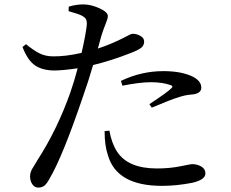

<svg xmlns="http://www.w3.org/2000/svg" viewBox="-20 -809 1040 863"><path d="M530.3 -423.8 523.4 -445.3Q615.2 -489.3 713.9 -489.3Q796.9 -489.3 847.7 -463.9Q884.8 -444.3 884.8 -415Q884.8 -386.7 837.9 -383.8Q810.5 -381.8 777.3 -370.1Q757.8 -365.2 662.1 -325.2L651.4 -340.8Q737.3 -397.5 751 -413.1Q760.7 -421.9 746.1 -426.8Q708 -439.5 659.2 -439.5Q608.4 -439.5 530.3 -423.8ZM434.6 -644.5 419.9 -590.8Q477.5 -609.4 539.1 -640.6Q568.4 -657.2 576.2 -657.2Q593.8 -657.2 610.8 -647.9Q627.9 -638.7 627.9 -622.1Q627.9 -605.5 615.2 -594.7Q602.5 -584 566.4 -570.3Q482.4 -537.1 398.4 -516.6Q377 -442.4 351.6 -371.1Q260.7 -103.5 202.1 -4.9Q190.4 16.6 179.7 25.4Q168.9 34.2 151.4 34.2Q135.7 34.2 125.5 19.5Q115.2 4.9 115.2 -16.6Q115.2 -26.4 118.2 -35.2Q121.1 -43.9 124.5 -49.8Q127.9 -55.7 135.3 -67.4Q142.6 -79.1 147.5 -87.9Q237.3 -226.6 295.9 -392.6Q314.5 -446.3 329.1 -502Q260.7 -492.2 224.6 -492.2Q171.9 -492.2 138.2 -514.6Q104.5 -537.1 81.1 -597.7L96.7 -610.4Q132.8 -581.1 159.2 -568.4Q185.5 -555.7 218.8 -555.7Q273.4 -554.7 346.7 -571.3Q365.2 -652.3 370.1 -696.3Q371.1 -713.9 366.7 -722.2Q362.3 -730.5 348.6 -738.3Q331.1 -747.1 288.1 -758.8L289.1 -779.3Q326.2 -790 358.4 -789.1Q391.6 -788.1 427.7 -771.5Q463.9 -754.9 464.8 -737.3Q464.8 -728.5 460.4 -716.8Q456.1 -705.1 448.2 -684.6Q440.4 -664.1 434.6 -644.5ZM450.2 -219.7 471.7 -221.7Q481.4 -166 505.9 -127.9Q554.7 -51.8 685.5 -51.8Q742.2 -51.8 790 -61.5Q837.9 -71.3 842.8 -71.3Q866.2 -71.3 884.8 -60.5Q903.3 -49.8 903.3 -29.3Q903.3 -1 843.8 12.7Q773.4 26.4 708 26.4Q503.9 26.4 464.8 -112.3Q450.2 -154.3 450.2 -219.7Z"/></svg>

Font: GenYoMin TW TTF Medium
Style: Regular
Weight: 500
Version: Version 1.300